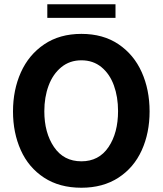

<svg xmlns="http://www.w3.org/2000/svg" viewBox="-20 -873 766 901"><path d="M41 -350Q41 -451 78 -533.5Q115 -616 187.5 -665Q260 -714 362 -714Q464 -714 536 -665.5Q608 -617 645 -534.5Q682 -452 682 -350Q682 -249 645 -167.5Q608 -86 535.5 -39Q463 8 362 8Q259 8 186.5 -39.5Q114 -87 77.5 -168.5Q41 -250 41 -350ZM188 -351Q188 -250 233.5 -183Q279 -116 362 -116Q444 -116 489 -182.5Q534 -249 534 -352Q534 -418 514.5 -472Q495 -526 456 -558Q417 -590 362 -590Q307 -590 267.5 -557.5Q228 -525 208 -471Q188 -417 188 -351ZM202 -853H522V-789H202Z"/></svg>

Font: Lopes Sans
Style: Bold
Weight: 700
Designer: Gabriel Lam, Diego Maldonado
Foundry: TypeRant, Foresti Design
Version: Version 4.000